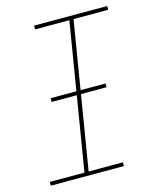

<svg xmlns="http://www.w3.org/2000/svg" viewBox="-111 -812 722 888"><g transform="rotate(-15 250.0 -367.5)"><path d="M371 0H21V-18H187L302 -717H138V-735H488V-717H322L207 -18H371ZM388 -373H125V-391H388Z"/></g></svg>

Font: Iosevka Term Curly Thin
Style: Italic
Weight: 100
Italic angle: -9°
Designer: Belleve Invis
Foundry: Belleve Invis
Version: Version 32.3.0